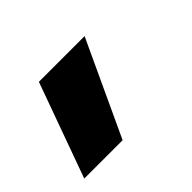

<svg xmlns="http://www.w3.org/2000/svg" viewBox="-113 -190 407 407"><g transform="rotate(-45 90.0 13.5)"><path d="M-51 120 26 -93H163L64 120Z"/></g></svg>

Font: Kanit SemiBold
Style: Italic
Weight: 600
Italic angle: -12°
Designer: Katatrad Team
Foundry: CadsonDemak
Version: Version 2.000; ttfautohint (v1.8.3)